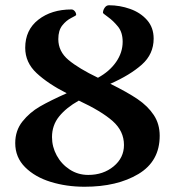

<svg xmlns="http://www.w3.org/2000/svg" viewBox="-20 -696 665 731"><path d="M38 -151Q38 -199 65.5 -233.5Q93 -268 132 -290.5Q171 -313 234 -341Q163 -377 119.5 -417.5Q76 -458 76 -514Q76 -582 126 -621Q176 -660 252 -660Q259 -660 264.5 -653.5Q270 -647 270 -639Q270 -637 251 -627.5Q232 -618 217 -599Q202 -580 202 -547Q202 -500 241 -467.5Q280 -435 353 -400Q397 -424 422 -460Q447 -496 447 -537Q447 -573 429 -595Q411 -617 391.5 -631Q372 -645 372 -647Q372 -657 378.5 -666.5Q385 -676 395 -676Q436 -676 475.5 -662Q515 -648 540 -619.5Q565 -591 565 -549Q565 -490 520 -450Q475 -410 400 -377Q465 -345 504 -318.5Q543 -292 565.5 -258Q588 -224 588 -179Q588 -82 507 -33.5Q426 15 302 15Q233 15 173 -3.5Q113 -22 75.5 -59.5Q38 -97 38 -151ZM452 -144Q452 -197 409 -235Q366 -273 280 -313Q232 -286 205 -252.5Q178 -219 178 -174Q178 -137 196 -104Q214 -71 245.5 -50.5Q277 -30 316 -30Q373 -30 412.5 -62.5Q452 -95 452 -144Z"/></svg>

Font: EB Garamond SemiBold
Style: Regular
Weight: 600
Designer: Georg Duffner and Octavio Pardo
Foundry: Georg Duffner
Version: Version 1.000